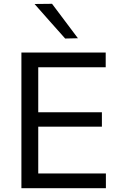

<svg xmlns="http://www.w3.org/2000/svg" viewBox="-20 -989 634 1009"><path d="M92.5 0V-713H535.5V-635.5H181V-399H515.5V-323.5H181V-77.5H536.5V0ZM322.5 -786.5Q282.5 -831 242.8 -876Q203 -921 161.5 -968L253.5 -969Q287.5 -924 321.5 -878.5Q355.5 -833 389.5 -788Z"/></svg>

Font: Heraclito
Style: Regular
Weight: 400
Designer: Kostas Bartsokas (font) & Cristiano Sobral (main changes)
Foundry: Kostas Bartsokas (font) & Cristiano Sobral (main changes)
Version: Version 1.00;July 8, 2020;FontCreator 13.0.0.2655 64-bit